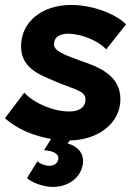

<svg xmlns="http://www.w3.org/2000/svg" viewBox="-21 -553 554 775"><path d="M180 201C237 206 301 177 313 112C320 69 297 39 252 26L261 14C374 12 465 -54 465 -153C465 -247 381 -282 306 -307C238 -332 197 -347 197 -374C197 -403 220 -418 259 -417C313 -414 374 -389 408 -354L488 -455C436 -504 344 -533 266 -533C150 -533 64 -466 64 -366C64 -294 115 -261 171 -238C269 -192 324 -191 324 -152C324 -119 298 -103 259 -103C194 -103 117 -136 77 -179L-1 -76C49 -30 119 -4 185 8L157 53C204 57 218 73 214 91C211 107 195 118 173 116C152 114 138 105 130 98L88 166C111 185 144 197 180 201Z"/></svg>

Font: Fixel Display 20240404
Style: Bold Italic
Weight: 700
Italic angle: -10°
Designer: AlfaBravo + MacPaw
Foundry: Kyrylo Tkachov, Marchela Mozhyna, Serhii Makarenko, Maria Weinstein, Zakhar Kryvoshyya
Version: Version 1.211;Glyphs 3.2 (3225)